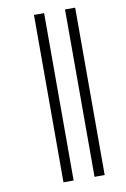

<svg xmlns="http://www.w3.org/2000/svg" viewBox="-93 -757 623 950"><g transform="rotate(-10 218.5 -281.5)"><path d="M303 139H354V-702H303ZM147 139H198V-702H147Z"/></g></svg>

Font: Noto Sans Kannada ExtraCondensed Light
Style: Regular
Weight: 300
Width: 2
Designer: Jelle Bosma - Monotype Design Team
Foundry: Monotype Imaging Inc.
Version: Version 2.005